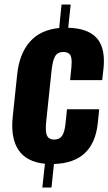

<svg xmlns="http://www.w3.org/2000/svg" viewBox="-20 -709 475 841"><path d="M165.5 112.3 176.8 8.3Q95.2 0 60.5 -52.7Q33.7 -93.8 33.7 -158.2Q33.7 -176.3 35.6 -196.3L55.2 -382.3Q64.5 -473.1 110.4 -525.6Q156.2 -578.1 239.3 -586.4L249.5 -689H289.6L278.8 -587.4Q366.2 -585 404.3 -541.5Q435.1 -506.3 435.1 -442.4Q435.1 -427.7 433.6 -411.1L427.7 -357.9H287.1L292.5 -412.1Q293.9 -425.8 293.9 -436.5Q293.9 -456.5 288.6 -466.3Q280.3 -481.4 257.3 -481.4Q232.9 -481.4 221.7 -463.1Q210.4 -444.8 205.6 -397.5L182.6 -178.7Q180.7 -161.1 180.7 -147.9Q180.7 -125.5 186 -114.7Q194.3 -97.7 217.3 -97.7Q240.7 -97.7 251.7 -113.8Q262.7 -129.9 266.6 -164.6L273.4 -230.5H414.6L408.2 -168.9Q389.6 4.4 216.3 9.3L205.6 112.3Z"/></svg>

Font: Oswald
Style: Demi-Bold
Weight: 600
Designer: Vernon Adams
Foundry: Vernon Adams
Version: 3.0; ttfautohint (v0.94.23-7a4d-dirty) -l 8 -r 50 -G 200 -x 